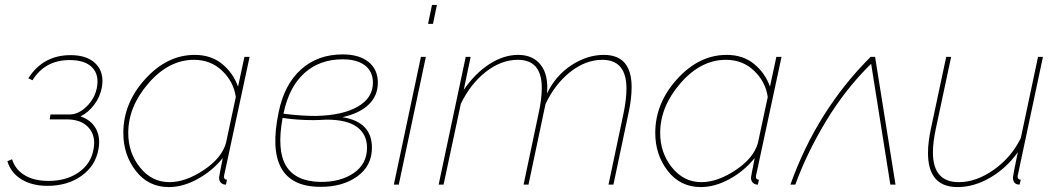

<svg xmlns="http://www.w3.org/2000/svg" viewBox="-20 -750 4294 780"><path d="M173 5Q110 5 67 -21.5Q24 -48 10 -95L29 -103Q42 -61 80.5 -38Q119 -15 177 -15Q250 -15 300 -50Q350 -85 360 -144Q370 -197 341 -230.5Q312 -264 254 -265H182L185 -285H263Q299 -285 332.5 -318Q366 -351 374 -396Q383 -447 354 -476.5Q325 -506 263 -506Q163 -506 112 -424L95 -432Q155 -526 267 -526Q335 -526 369.5 -490.5Q404 -455 394 -396Q387 -357 363 -325Q339 -293 307 -277Q350 -263 369.5 -227.5Q389 -192 380 -144Q368 -76 311 -35.5Q254 5 173 5Z M481 -210Q481 -331 570 -429Q659 -527 771 -527Q837 -527 882 -490.5Q927 -454 947 -398L973 -519H994L892 -44Q890 -38 890 -32Q890 -20 902 -20L898 0Q892 0 889 -1Q870 -7 870 -29Q870 -33 885 -108Q842 -55 782.5 -22.5Q723 10 666 10Q583 10 532 -55.5Q481 -121 481 -210ZM898 -169 938 -356Q929 -418 882.5 -462.5Q836 -507 768 -507Q666 -507 583.5 -412Q501 -317 501 -210Q501 -129 549 -69.5Q597 -10 668 -10Q734 -10 807.5 -59Q881 -108 898 -169Z M1371 -274Q1491 -255 1491 -150Q1491 -76 1431 -33Q1371 10 1279 9Q1049 7 1112 -294Q1135 -407 1203 -468Q1271 -529 1372 -529Q1439 -529 1477 -498.5Q1515 -468 1515 -414Q1515 -361 1477.5 -325Q1440 -289 1371 -274ZM1372 -509Q1278 -509 1216 -452.5Q1154 -396 1132 -290V-288Q1202 -279 1262 -279Q1371 -281 1433 -316.5Q1495 -352 1495 -414Q1495 -459 1463 -484Q1431 -509 1372 -509ZM1281 -11Q1363 -10 1417 -47Q1471 -84 1471 -150Q1471 -204 1430.5 -234Q1390 -264 1306 -264Q1272 -262 1254 -262Q1186 -262 1128 -271Q1104 -140 1142 -76.5Q1180 -13 1281 -11Z M1735 -730H1755L1739 -653H1719ZM1690 -519H1710L1600 0H1580Z M1872 -519H1892L1864 -385Q1910 -452 1968 -489.5Q2026 -527 2085 -527Q2146 -527 2177.5 -485.5Q2209 -444 2202 -370Q2238 -444 2302 -485.5Q2366 -527 2433 -527Q2546 -527 2546 -396Q2546 -348 2533 -289L2472 0H2452L2513 -289Q2525 -347 2525 -390Q2525 -507 2427 -507Q2359 -507 2296.5 -457.5Q2234 -408 2196 -327L2127 0H2107L2168 -289Q2181 -348 2181 -393Q2181 -507 2084 -507Q2016 -507 1953.5 -458Q1891 -409 1852 -328L1782 0H1762Z M2642 -210Q2642 -331 2731 -429Q2820 -527 2932 -527Q2998 -527 3043 -490.5Q3088 -454 3108 -398L3134 -519H3155L3053 -44Q3051 -38 3051 -32Q3051 -20 3063 -20L3059 0Q3053 0 3050 -1Q3031 -7 3031 -29Q3031 -33 3046 -108Q3003 -55 2943.5 -22.5Q2884 10 2827 10Q2744 10 2693 -55.5Q2642 -121 2642 -210ZM3059 -169 3099 -356Q3090 -418 3043.5 -462.5Q2997 -507 2929 -507Q2827 -507 2744.5 -412Q2662 -317 2662 -210Q2662 -129 2710 -69.5Q2758 -10 2829 -10Q2895 -10 2968.5 -59Q3042 -108 3059 -169Z M3191 0Q3299 -302 3517 -519H3535L3618 0H3597L3519 -491Q3414 -388 3335.5 -257.5Q3257 -127 3211 0Z M3750 -129Q3750 -172 3762 -228L3824 -519H3844L3782 -228Q3770 -172 3770 -131Q3770 -10 3875 -10Q3946 -10 4017.5 -60.5Q4089 -111 4127 -189L4197 -519H4217L4121 -67Q4120 -61 4118 -52.5Q4116 -44 4115 -39.5Q4114 -35 4114 -34Q4114 -20 4127 -20L4122 0Q4116 0 4110 -2Q4095 -8 4095 -29Q4095 -36 4115 -132Q4069 -67 4003 -28.5Q3937 10 3870 10Q3750 10 3750 -129Z"/></svg>

Font: Raleway-v4020 Thin
Style: Italic
Weight: 250
Italic angle: -12°
Designer: Matt McInerney, Pablo Impallari, Rodrigo Fuenzalida
Foundry: Matt McInerney, Pablo Impallari, Rodrigo Fuenzalida
Version: Version 4.020;PS 004.020;hotconv 1.0.88;makeotf.lib2.5.64775